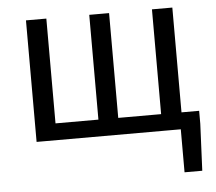

<svg xmlns="http://www.w3.org/2000/svg" viewBox="-49 -540 859 765"><g transform="rotate(-5 380.5 -157.0)"><path d="M658.7 172V0H620.6V-67H738V-14.9L729.6 172ZM82 0V-486.1H163.5V-67H335.1V-486.1H414.4V-67H585.9V-486.1H667.4V0Z"/></g></svg>

Font: Source Sans 3 VF
Style: Regular
Weight: 200
Designer: Paul D. Hunt
Foundry: Adobe
Version: Version 3.046;hotconv 1.0.118;makeotfexe 2.5.65603